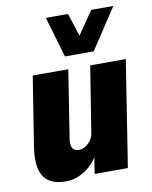

<svg xmlns="http://www.w3.org/2000/svg" viewBox="-85 -814 702 888"><g transform="rotate(-10 266.0 -369.5)"><path d="M153 11Q102 11 72.5 -9.5Q43 -30 34 -71Q25 -112 34 -170L86 -498H253L204 -186Q200 -162 203 -148Q206 -134 215.5 -128Q225 -122 237 -122Q254 -122 268.5 -131.5Q283 -141 294 -156.5Q305 -172 307 -192L356 -498H523L445 0H289L303 -91H309Q284 -43 241 -16Q198 11 153 11ZM248 -559 192 -750H296L331 -642L405 -750H509L383 -559Z"/></g></svg>

Font: Nunito Sans 10pt Condensed Black
Style: Italic
Weight: 900
Width: 3
Italic angle: -9°
Designer: Vernon Adams
Foundry: Vernon Adams
Version: Version 3.101;gftools[0.9.27]